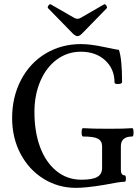

<svg xmlns="http://www.w3.org/2000/svg" viewBox="-20 -887 670 920"><path d="M351.1 -713.9Q342.8 -713.9 330.1 -725.1L210.9 -847.2Q206.1 -851.6 211.9 -860.1Q217.8 -868.7 223.1 -866.2L335 -801.8Q343.3 -796.9 351.1 -796.9Q358.9 -796.9 367.2 -801.8L479 -866.2Q483.9 -869.1 489.5 -860.1Q495.1 -851.1 491.2 -847.2L372.1 -725.1Q360.8 -713.9 351.1 -713.9ZM344.2 13.2Q258.8 13.2 188.5 -30.5Q118.2 -74.2 78.1 -150.6Q38.1 -227.1 38.1 -320.8Q38.1 -422.4 80.6 -503.7Q123 -585 198.5 -630.4Q273.9 -675.8 368.2 -675.8Q413.6 -675.8 481.9 -661.1Q539.6 -648.9 549.8 -647.9Q564.9 -605 564.9 -494.1Q564.9 -485.4 547.6 -484.4Q530.3 -483.4 528.8 -491.2Q528.8 -556.6 483.9 -597.9Q439 -639.2 367.2 -639.2Q303.7 -639.2 252.9 -602.1Q202.1 -564.9 173.6 -498.8Q145 -432.6 145 -350.1Q145 -256.8 171.4 -184.1Q197.8 -111.3 249.3 -68.6Q300.8 -25.9 370.1 -25.9Q422.9 -25.9 446 -39.1Q469.2 -52.2 469.2 -82V-186Q469.2 -211.4 449.5 -222.2Q429.7 -232.9 377.9 -232.9Q371.1 -232.9 371.1 -252.9Q371.1 -272.9 377.9 -272.9Q419.9 -270 503.9 -270Q576.7 -270 613.8 -272.9Q619.6 -272.9 619.9 -252.9Q620.1 -232.9 613.8 -232.9Q559.1 -232.9 559.1 -186V-74.2Q559.1 -46.9 577.1 -46.9Q583 -46.9 583.3 -31.5Q583.5 -16.1 577.1 -16.1Q553.7 -16.1 478 -1Q392.6 13.2 344.2 13.2Z"/></svg>

Font: Junicode SmCond Medium
Style: Regular
Weight: 500
Width: 4
Designer: Peter S. Baker
Version: Version 2.206